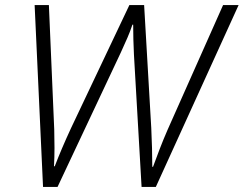

<svg xmlns="http://www.w3.org/2000/svg" viewBox="-20 -734 957 754"><path d="M149 0H206L455 -529Q470 -562 480.5 -586Q491 -610 500 -637H503Q503 -580 506 -520L536 0H592L917 -714H856L638 -224Q621 -185 607 -148.5Q593 -112 581 -79H578Q578 -111 577 -152.5Q576 -194 574 -232L546 -714H488L259 -231Q240 -190 224 -152.5Q208 -115 195 -81H192Q194 -116 194 -153Q194 -190 193 -225L172 -714H116Z"/></svg>

Font: Noto Sans UI Light
Style: Italic
Weight: 300
Italic angle: -12°
Designer: Monotype Design Team
Foundry: Monotype Imaging Inc.
Version: Version 1.901